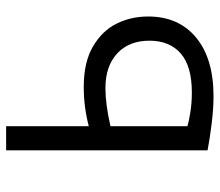

<svg xmlns="http://www.w3.org/2000/svg" viewBox="-64 -636 700 611"><g transform="rotate(90 285.5 -330.0)"><path d="M32 0ZM381 -263Q320 -247 256 -247Q178 -247 128 -276Q78 -305 55 -351Q32 -397 32 -452Q32 -549 99 -604.5Q166 -660 286 -660Q325 -660 373.5 -654Q422 -648 458 -641V0H381ZM381 -332V-577Q369 -581 338.5 -586Q308 -591 274 -591Q190 -591 149.5 -555.5Q109 -520 109 -456Q109 -391 149.5 -353.5Q190 -316 260 -316Q311 -316 381 -332Z"/></g></svg>

Font: Cairo
Style: Regular
Weight: 400
Designer: Mohamed Gaber, the designers of Titillium
Foundry: Kief Type Foundry
Version: Version 2.009; ttfautohint (v1.5.33-1714) -l 8 -r 50 -G 200 